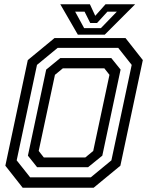

<svg xmlns="http://www.w3.org/2000/svg" viewBox="-20 -878 693 898"><path d="M86 0 5 -103 110 -597 235 -700H567L648 -597L543 -103L418 0ZM185 -141.5H379L416 -172L492 -528L468 -558.5H274L237 -528L161 -172ZM121 -48.5H404.5L501 -128L596 -574.5L533 -654H249.5L153 -574.5L58 -128ZM153.5 -96 110.5 -150 196 -552.5 262 -606.5H500.5L544 -552.5L458.5 -150L392 -96ZM344 -716 262 -858H400.5L425.5 -804L473.5 -858H612L470 -716ZM373.5 -746.5H452L526.5 -823.5H482.5L434 -770.5H402L375.5 -823.5H331.5Z"/></svg>

Font: Tourney Thin Medium
Style: Italic
Weight: 500
Italic angle: -12°
Version: Version 1.015